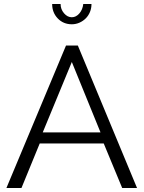

<svg xmlns="http://www.w3.org/2000/svg" viewBox="-20 -937 716 957"><path d="M309 -710H368L663 0H589L497 -222H178L87 0H12ZM481 -277 338 -628 193 -277ZM338 -851Q359 -851 375.5 -870Q392 -889 395 -917H436Q436 -896 428.5 -877.5Q421 -859 407.5 -845.5Q394 -832 376 -824Q358 -816 338 -816Q296 -816 268 -845Q240 -874 240 -917H282Q282 -891 299 -871Q316 -851 338 -851Z"/></svg>

Font: IngvarSans
Style: Regular
Weight: 400
Version: Version 1.000